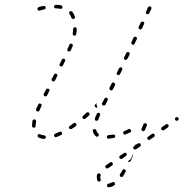

<svg xmlns="http://www.w3.org/2000/svg" viewBox="-20 -574 767 803"><path d="M429 197Q427 200 428 203Q428 204 428 205Q429 207 430 208Q432 209 433 209Q434 209 436 209Q447 208 458 201Q460 200 461 197Q462 194 460 191Q460 190 458 189Q457 188 456 188Q454 187 453 187Q451 188 450 188Q442 193 434 194Q431 195 429 197ZM401 158Q401 156 400 155Q399 153 398 153Q397 152 396 151Q393 150 390 152Q387 153 386 156Q384 163 385 169Q385 175 387 181Q389 184 391 185Q394 186 397 185Q400 184 401 181Q402 178 401 175Q398 168 401 160Q401 159 401 158ZM481 157Q481 159 481 160Q481 162 482 163Q483 164 484 165Q487 167 490 166Q493 165 495 163Q500 154 505 145Q507 142 506 139Q505 136 502 135Q501 134 499 134Q498 134 497 134Q495 134 494 135Q493 136 492 138Q487 147 482 155Q481 156 481 157ZM433 129 449 118Q451 116 452 113Q453 110 451 108Q450 106 449 105Q448 105 446 104Q445 104 443 104Q442 105 440 106L425 116L424 117Q421 119 420 122Q420 125 422 127Q422 129 424 129Q425 130 426 131Q428 131 429 130Q431 130 432 129ZM535 80 527 99Q526 100 525 101Q524 102 523 103Q521 103 520 103Q518 103 517 103Q516 102 516 102Q515 101 514 101L520 97Q525 94 528 89Q531 84 533 78Q533 75 533 71Q533 71 533 72Q535 73 536 76Q536 78 535 80ZM510 73Q511 70 509 68Q508 65 504 65Q501 64 499 66L482 77Q481 78 480 79Q479 81 479 82Q479 84 479 85Q479 86 480 88Q482 90 485 91Q488 91 491 90L507 78Q510 77 510 73ZM569 34Q569 31 568 28Q567 27 566 26Q564 25 563 25Q561 25 560 25Q558 25 557 26L551 30Q549 29 547 29Q547 29 547 29Q547 29 547 30Q546 31 547 33L540 38Q538 39 537 42Q537 45 538 48Q539 49 541 50Q542 51 543 51Q545 51 546 51Q548 51 549 50L566 39Q568 37 569 34ZM627 -6Q628 -9 626 -12Q625 -13 624 -14Q623 -15 621 -15Q620 -15 618 -15Q617 -15 616 -14L599 -2Q596 -1 596 3Q595 6 597 8Q598 9 599 10Q600 11 602 11Q603 12 605 11Q606 11 607 10L624 -1Q627 -3 627 -6ZM169 5Q171 3 172 0Q172 -1 171 -3Q171 -4 170 -5Q169 -6 168 -7Q166 -8 165 -8Q155 -9 148 -12Q145 -14 142 -13Q139 -12 138 -9Q137 -8 137 -6Q137 -5 138 -3Q138 -2 139 -1Q140 0 141 1Q151 6 163 7Q167 7 169 5ZM461 0Q462 -2 462 -5Q462 -7 461 -8Q460 -9 459 -10Q457 -11 456 -11Q455 -12 453 -11Q443 -10 434 -9Q432 -9 431 -8Q430 -7 429 -6Q428 -5 427 -4Q427 -2 427 -1Q427 2 429 4Q432 6 435 6Q445 5 456 3Q459 3 461 0ZM239 -13Q240 -16 239 -19Q238 -22 235 -23Q232 -24 229 -23Q220 -18 211 -15Q208 -14 207 -11Q205 -8 206 -5Q207 -4 208 -3Q209 -2 210 -1Q212 -1 213 0Q215 0 216 -1Q225 -4 235 -9Q238 -10 239 -13ZM384 -3Q385 -2 387 -2Q388 -3 389 -3Q391 -4 392 -5Q394 -8 393 -11Q393 -14 391 -16Q385 -20 383 -29Q382 -32 380 -33Q377 -35 374 -34Q373 -34 371 -33Q370 -32 369 -31Q369 -30 368 -28Q368 -27 368 -26Q371 -12 381 -4Q382 -3 384 -3ZM527 -22Q528 -23 528 -25Q529 -26 528 -28Q528 -29 528 -30Q526 -33 523 -34Q520 -35 518 -34Q509 -29 500 -26Q497 -24 496 -22Q494 -19 496 -16Q496 -14 497 -13Q498 -12 500 -12Q501 -11 502 -11Q504 -11 505 -12Q515 -16 524 -20Q526 -21 527 -22ZM572 -30Q573 -27 576 -26Q577 -25 578 -25Q580 -25 581 -26Q583 -26 584 -27Q585 -28 586 -30L594 -48Q595 -51 594 -54Q593 -57 590 -58Q589 -59 587 -59Q586 -59 585 -58Q583 -58 582 -57Q581 -56 580 -54L572 -36Q571 -33 572 -30ZM684 -44Q685 -45 685 -46Q686 -48 685 -49Q685 -51 684 -52Q682 -54 679 -55Q676 -56 674 -54L657 -42Q656 -41 655 -40Q654 -39 654 -37Q654 -36 654 -35Q654 -33 655 -32Q657 -29 660 -29Q663 -28 666 -30L682 -41Q683 -42 684 -44ZM300 -51Q300 -54 299 -57Q298 -58 296 -59Q295 -60 294 -60Q292 -60 291 -60Q289 -59 288 -59Q280 -53 272 -47Q270 -46 270 -45Q269 -44 268 -42Q268 -41 268 -39Q269 -38 270 -37Q271 -34 274 -34Q277 -33 280 -35Q288 -40 297 -46Q299 -48 300 -51ZM116 -42Q119 -40 122 -40Q123 -40 125 -40Q126 -41 127 -42Q128 -43 128 -44Q129 -46 129 -47Q129 -56 131 -66Q131 -67 131 -69Q130 -70 129 -72Q129 -73 127 -74Q126 -74 125 -75Q122 -75 119 -73Q116 -72 116 -69Q114 -57 114 -47Q114 -44 116 -42ZM377 -73Q378 -70 381 -69Q383 -69 384 -69Q386 -69 387 -69Q388 -70 389 -71Q390 -72 391 -73Q394 -82 398 -92Q399 -93 399 -95Q399 -96 399 -98Q398 -99 397 -100Q396 -101 395 -102Q392 -103 389 -102Q386 -101 385 -98Q380 -88 377 -79Q376 -76 377 -73ZM727 -76Q728 -79 726 -81Q725 -83 724 -83Q723 -84 721 -84Q720 -85 718 -84Q717 -84 716 -83H715Q712 -81 712 -78Q711 -75 713 -72Q714 -71 715 -70Q716 -69 718 -69Q719 -69 721 -69Q722 -69 724 -70V-71Q727 -73 727 -76ZM354 -94Q355 -95 355 -97Q355 -98 354 -99Q354 -101 353 -102Q351 -104 348 -104Q345 -105 342 -103Q335 -96 327 -89Q326 -88 325 -87Q325 -86 325 -84Q324 -83 325 -81Q325 -80 326 -79Q328 -76 331 -76Q335 -76 337 -78Q345 -84 352 -91Q353 -92 354 -94ZM131 -115Q131 -114 131 -112Q132 -111 133 -110Q134 -109 135 -108Q138 -107 141 -108Q144 -109 145 -112Q149 -121 153 -130Q155 -133 154 -136Q153 -139 150 -140Q147 -142 144 -141Q141 -140 140 -137Q135 -127 131 -118Q131 -117 131 -115ZM381 -125Q380 -125 378 -126Q376 -129 376 -132Q376 -135 378 -137Q381 -140 384 -143Q383 -137 385 -131Q386 -128 388 -125Q387 -125 386 -124Q385 -124 384 -124Q382 -124 381 -125ZM406 -141Q406 -139 407 -138Q407 -136 408 -135Q409 -134 410 -133Q413 -132 416 -133Q419 -134 421 -136L430 -154Q431 -156 431 -157Q431 -159 431 -160Q430 -162 429 -163Q428 -164 427 -165Q424 -166 421 -165Q418 -164 417 -161L407 -143Q407 -142 406 -141ZM163 -176Q164 -173 166 -172Q169 -170 172 -171Q175 -172 177 -175L186 -193Q188 -196 187 -198Q186 -201 183 -203Q180 -204 177 -203Q174 -203 173 -200L163 -182Q162 -179 163 -176ZM438 -201Q439 -198 442 -197Q443 -196 445 -196Q446 -196 448 -196Q449 -197 450 -198Q451 -199 452 -200L461 -218Q462 -221 461 -224Q460 -227 457 -228Q456 -229 454 -229Q453 -229 451 -229Q450 -228 449 -227Q448 -226 447 -225L438 -207Q437 -204 438 -201ZM201 -252 196 -244Q195 -242 196 -239Q197 -236 200 -234Q201 -233 202 -233Q204 -233 205 -234Q207 -234 208 -235Q209 -236 210 -237L214 -245L219 -255Q221 -258 220 -261Q219 -264 216 -265Q215 -266 213 -266Q212 -266 210 -266Q209 -265 208 -264Q207 -264 206 -262ZM468 -265Q470 -262 472 -260Q475 -259 478 -260Q481 -261 482 -264L491 -282Q492 -285 491 -288Q490 -291 488 -292Q485 -293 482 -292Q479 -291 478 -289L469 -270Q467 -267 468 -265ZM229 -301Q230 -298 233 -297Q234 -296 235 -296Q237 -296 238 -296Q240 -296 241 -297Q242 -298 243 -300L252 -318Q254 -320 253 -323Q252 -326 249 -328Q248 -328 246 -329Q245 -329 243 -328Q242 -328 241 -327Q240 -326 239 -325L230 -307Q228 -304 229 -301ZM499 -328Q500 -325 503 -324Q506 -323 508 -324Q511 -325 513 -328L522 -346Q523 -349 522 -352Q521 -355 518 -356Q515 -357 512 -356Q509 -355 508 -352L499 -334Q498 -331 499 -328ZM262 -363Q263 -360 266 -359Q268 -358 271 -359Q274 -360 276 -363Q280 -372 284 -381Q285 -384 284 -387Q283 -390 280 -391Q277 -392 274 -391Q271 -390 270 -387Q267 -378 262 -369Q261 -366 262 -363ZM529 -395Q529 -393 529 -392Q530 -391 531 -390Q532 -388 533 -388Q536 -386 539 -387Q542 -388 543 -391L552 -410Q553 -411 553 -412Q553 -414 552 -415Q552 -417 551 -418Q550 -419 548 -420Q546 -421 543 -420Q540 -419 538 -416L530 -398Q529 -396 529 -395ZM285 -428Q287 -426 290 -425Q293 -424 296 -426Q298 -428 299 -431Q301 -442 301 -452Q301 -455 299 -458Q297 -460 294 -460Q291 -460 288 -458Q286 -456 286 -453Q286 -444 284 -434Q284 -431 285 -428ZM560 -456Q561 -453 564 -452Q565 -451 566 -451Q568 -451 569 -451Q571 -452 572 -453Q573 -454 574 -455L582 -473Q584 -476 583 -479Q582 -482 579 -483Q577 -484 576 -484Q575 -484 573 -484Q572 -483 571 -482Q569 -481 569 -480L560 -462Q559 -459 560 -456ZM283 -495Q286 -494 289 -495Q292 -496 293 -499Q295 -502 293 -505Q289 -516 283 -524Q281 -527 278 -527Q275 -528 272 -526Q270 -524 269 -521Q269 -518 271 -515Q276 -508 279 -499Q281 -496 283 -495ZM590 -520Q591 -517 594 -515Q597 -514 600 -515Q603 -516 604 -519L613 -537Q614 -540 613 -543Q612 -546 609 -547Q606 -548 604 -547Q601 -546 599 -544L591 -525Q589 -522 590 -520ZM165 -535Q167 -535 168 -536Q169 -536 170 -538Q171 -539 171 -540Q171 -542 171 -543Q171 -546 168 -548Q165 -550 162 -549Q148 -547 141 -544Q140 -543 139 -542Q138 -541 137 -540Q137 -539 137 -537Q137 -536 137 -534Q138 -531 141 -530Q144 -529 147 -530Q149 -531 154 -532Q159 -533 165 -535ZM236 -537Q237 -537 238 -538Q239 -539 240 -540Q241 -541 241 -543Q242 -546 240 -548Q238 -551 235 -552Q225 -554 214 -554Q212 -554 211 -553Q210 -553 209 -552Q208 -551 207 -549Q206 -548 206 -546Q206 -543 208 -541Q211 -539 214 -539Q224 -539 233 -537Q234 -537 236 -537Z"/></svg>

Font: FRB American Cursive Dashed Extralight
Style: Italic
Weight: 200
Italic angle: -25°
Version: Version 2.0;Modular Font Editor K font №1